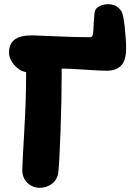

<svg xmlns="http://www.w3.org/2000/svg" viewBox="-20 -876 627 912"><path d="M168 16.1Q134.8 16.1 110.4 -7.3Q85.9 -30.8 85.9 -68.8Q85.9 -93.3 95 -248.3Q104 -403.3 104 -516.1V-533.2Q72.3 -539.1 47.6 -567.4Q22.9 -595.7 22.9 -627Q22.9 -666.5 48.6 -687.3Q74.2 -708 133.8 -708Q143.6 -708 243.4 -703.6Q343.3 -699.2 408.2 -699.2Q414.6 -699.2 417.5 -702.9Q420.4 -706.5 421.9 -715.8Q423.3 -723.6 425.5 -768.8Q427.7 -814 431.2 -824.2Q434.6 -837.4 453.4 -846.7Q472.2 -856 494.1 -856Q535.6 -856 557.1 -821.8Q565.9 -807.6 572.5 -747.1Q579.1 -686.5 579.1 -646Q579.1 -589.8 555.7 -564.9Q532.2 -540 485.8 -540Q459.5 -540 386.7 -544.9Q314 -549.8 290 -549.8H272.9V-518.1Q272.9 -398.9 267.3 -247.1Q261.7 -95.2 256.8 -56.2Q252.4 -22.9 227.3 -3.4Q202.1 16.1 168 16.1Z"/></svg>

Font: Shantell Sans Normal
Style: Regular
Weight: 800
Designer: Stephen Nixon, Anya Danilova, Shantell Martin
Foundry: Arrow Type
Version: Version 1.006;[559af2be0]